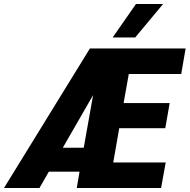

<svg xmlns="http://www.w3.org/2000/svg" viewBox="-50 -943 951 963"><path d="M596 -572 570 -426H801L779 -300H548L518 -128H781L758 0H335L349 -82H195L148 0H-30L401 -700H881L859 -572ZM370 -202 417 -466 265 -202ZM632 -923H768L628 -755H515Z"/></svg>

Font: Sarabun ExtraBold
Style: Italic
Weight: 800
Italic angle: -10°
Designer: Suppakit Chalermlarp | Katatrad Co.,Ltd.
Foundry: Cadson Demak Co.,Ltd.
Version: Version 1.000; ttfautohint (v1.6)